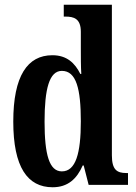

<svg xmlns="http://www.w3.org/2000/svg" viewBox="-20 -780 574 810"><path d="M202 10C266 10 304 -25 329 -82H333L354 0H520V-50H513C473 -50 452 -64 452 -125V-760H249V-710H256C291 -710 321 -702 321 -646V-578C321 -539 321 -499 323 -468H319C296 -514 262 -547 201 -547C96 -547 36 -460 36 -267C36 -75 96 10 202 10ZM241 -57C188 -57 168 -127 168 -267C168 -405 188 -481 241 -481C302 -481 321 -405 321 -268C321 -134 300 -57 241 -57Z"/></svg>

Font: Noto Serif Lao ExtraCondensed
Style: Bold
Weight: 700
Width: 2
Designer: Monotype Design Team
Foundry: Monotype Imaging Inc.
Version: Version 2.003